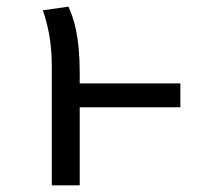

<svg xmlns="http://www.w3.org/2000/svg" viewBox="-20 -558 640 578"><path d="M523 -307H220V-338C220 -450 202 -503 186 -538L109 -527C124 -482 136 -433 136 -354V0H220V-235H523Z"/></svg>

Font: FiraMono Nerd Font
Style: Regular
Weight: 400
Designer: Carrois Corporate & Edenspiekermann AG
Foundry: Carrois Corporate GbR & Edenspiekermann AG
Version: Version 003.206;Nerd Fonts 3.3.0